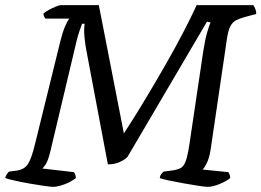

<svg xmlns="http://www.w3.org/2000/svg" viewBox="-32 -724 1013 744"><path d="M174 0Q165 0 140 -3.5Q115 -7 84 -12.5Q53 -18 26 -24Q-1 -30 -12 -34Q-10 -42 -5.5 -49Q-1 -56 3 -59L33 -63Q62 -67 76 -88Q90 -109 104 -167L202 -565Q210 -598 220 -621.5Q230 -645 237 -652H144Q142 -654 139.5 -659Q137 -664 136 -671Q143 -678 157 -685.5Q171 -693 184.5 -698.5Q198 -704 203 -704H351L448 -207Q462 -228 488 -269.5Q514 -311 546.5 -365.5Q579 -420 613 -479.5Q647 -539 677.5 -597.5Q708 -656 730 -704H949Q953 -700 957 -690.5Q961 -681 961 -670L913 -657Q896 -652 883 -645.5Q870 -639 861 -623Q852 -607 847 -571L784 -143Q779 -112 769.5 -92.5Q760 -73 753 -67L853 -57Q855 -54 857.5 -48Q860 -42 860 -34Q844 -21 818 -10.5Q792 0 773 0Q763 0 737 -4Q711 -8 680 -13.5Q649 -19 623 -24.5Q597 -30 587 -34Q588 -43 593 -49.5Q598 -56 602 -59L632 -63Q655 -66 667.5 -72.5Q680 -79 687.5 -99Q695 -119 702 -165L756 -528Q763 -572 771 -599.5Q779 -627 784 -637L770 -640L462 -116Q453 -106 432.5 -96.5Q412 -87 386 -87L302 -532Q298 -555 296 -574.5Q294 -594 294 -604Q294 -616 295 -622.5Q296 -629 296 -632H286Q284 -627 276.5 -605.5Q269 -584 264 -562L164 -141Q154 -99 144 -85.5Q134 -72 132 -71L254 -57Q256 -55 259 -49Q262 -43 262 -34Q243 -19 217 -9.5Q191 0 174 0Z"/></svg>

Font: Texturina 72pt 72pt Medium
Style: Italic
Weight: 500
Italic angle: -11°
Designer: Guillermo Torres Carreño
Foundry: Omnibus-Type
Version: Version 1.002; ttfautohint (v1.8.3)